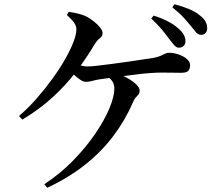

<svg xmlns="http://www.w3.org/2000/svg" viewBox="-20 -840 1040 910"><path d="M933 -675Q919 -675 908.5 -687.5Q898 -700 883 -719Q868 -737 850.5 -756.5Q833 -776 797 -805L807 -820Q848 -809 877.5 -796.5Q907 -784 926 -768Q946 -753 954 -738Q962 -723 962 -706Q962 -692 954 -683.5Q946 -675 933 -675ZM828 -614Q816 -614 805.5 -626Q795 -638 782 -655Q767 -676 748 -699Q729 -722 697 -752L708 -766Q746 -754 775 -739Q804 -724 823 -707Q842 -691 850.5 -676Q859 -661 859 -645Q859 -631 850.5 -622.5Q842 -614 828 -614ZM190 33Q265 -16 326 -78.5Q387 -141 431 -205.5Q475 -270 498.5 -326.5Q522 -383 522 -420Q522 -440 512.5 -454.5Q503 -469 486 -479L504 -499Q542 -491 573 -475.5Q604 -460 623 -442.5Q642 -425 642 -411Q642 -396 630 -385Q618 -374 611 -357Q574 -271 517.5 -196Q461 -121 383.5 -59.5Q306 2 204 50ZM70 -290Q113 -327 153 -372.5Q193 -418 227.5 -465.5Q262 -513 287.5 -557.5Q313 -602 327.5 -639.5Q342 -677 342 -700Q342 -717 331.5 -732Q321 -747 297 -769L306 -784Q331 -780 353.5 -774.5Q376 -769 393 -760Q409 -751 426 -737.5Q443 -724 454.5 -709.5Q466 -695 466 -683Q466 -668 453.5 -659Q441 -650 429 -631Q388 -562 339.5 -498.5Q291 -435 229 -378.5Q167 -322 86 -273ZM387 -452Q375 -452 359 -463Q343 -474 328.5 -488Q314 -502 304 -513L322 -544Q340 -536 359 -530.5Q378 -525 395 -525Q410 -525 441 -528.5Q472 -532 510 -537Q548 -542 586.5 -547.5Q625 -553 656.5 -558Q688 -563 704 -565Q727 -569 740.5 -575Q754 -581 762.5 -585.5Q771 -590 780 -590Q801 -590 824.5 -582.5Q848 -575 864.5 -561.5Q881 -548 881 -530Q881 -515 873 -505Q865 -495 838 -495Q821 -495 797 -495.5Q773 -496 747 -496Q721 -496 697 -494Q674 -493 641.5 -489Q609 -485 573.5 -480.5Q538 -476 506 -471.5Q474 -467 452 -464Q433 -461 417 -456.5Q401 -452 387 -452Z"/></svg>

Font: Noto Serif JP ExtraLight SemiBold
Style: Regular
Weight: 600
Version: Version 2.003-H1;hotconv 1.1.1;makeotfexe 2.6.0